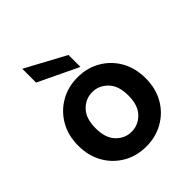

<svg xmlns="http://www.w3.org/2000/svg" viewBox="-208 -879 1022 1022"><g transform="rotate(-45 303.0 -368.0)"><path d="M303 12Q231 12 173.5 -21Q116 -54 82.5 -112.5Q49 -171 49 -248Q49 -325 83 -383.5Q117 -442 174.5 -475Q232 -508 304 -508Q375 -508 432.5 -475Q490 -442 523.5 -383.5Q557 -325 557 -248Q557 -171 523.5 -112.5Q490 -54 432 -21Q374 12 303 12ZM303 -99Q353 -99 390 -136.5Q427 -174 427 -248Q427 -322 390 -359.5Q353 -397 304 -397Q253 -397 216.5 -359.5Q180 -322 180 -248Q180 -174 216.5 -136.5Q253 -99 303 -99ZM354 -536 128 -644V-748L354 -626Z"/></g></svg>

Font: DeepMind Sans
Style: Bold
Weight: 700
Designer: Jonny Pinhorn / Modifications: Colophon Foundry
Foundry: Colophon Foundry
Version: Version 1.002; ttfautohint (v1.8.2)